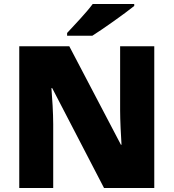

<svg xmlns="http://www.w3.org/2000/svg" viewBox="-20 -947 874 967"><path d="M656 -917V-927H447C414 -882 352 -818 318 -781V-767H445C499 -801 609 -879 656 -917ZM757 0V-714H585V-391C585 -342 589 -264 592 -218H589L329 -714H77V0H248V-322C248 -375 243 -457 239 -503H243L504 0Z"/></svg>

Font: Noto Sans Sinhala UI Black
Style: Regular
Weight: 900
Designer: Jelle Bosma - Monotype Design Team
Foundry: Monotype Imaging Inc.
Version: Version 2.006